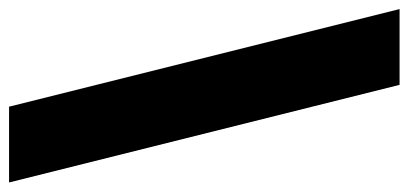

<svg xmlns="http://www.w3.org/2000/svg" viewBox="-256 -556 880 413"><g transform="rotate(90 183.5 -350.0)"><path d="M207 70 -3 -770H160L370 70Z"/></g></svg>

Font: Outfit Thin Black
Style: Regular
Weight: 900
Version: Version 1.100;gftools[0.9.27]